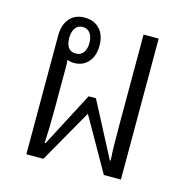

<svg xmlns="http://www.w3.org/2000/svg" viewBox="-82 -585 640 663"><g transform="rotate(15 238.0 -254.0)"><path d="M69 0V-424Q69 -463 88.5 -485.5Q108 -508 142 -508Q176 -508 196 -486.5Q216 -465 216 -427Q216 -391 197 -369Q178 -347 146 -347Q132 -347 122 -352Q123 -340 123 -323V-181Q123 -107 120 -54H123L225 -249H251L353 -54H356Q354 -81 353.5 -108.5Q353 -136 353 -181V-504H407V0H346L238 -190L130 0ZM144 -380Q161 -380 170.5 -393Q180 -406 180 -427Q180 -449 170.5 -462Q161 -475 144 -475Q127 -475 117.5 -462Q108 -449 108 -427Q108 -380 144 -380Z"/></g></svg>

Font: Noto Sans Thai Looped UI Narrow Light
Style: Regular
Weight: 300
Width: 4
Designer: Cadson Demak Team
Foundry: Cadson Demak Co., Ltd.
Version: Version 1.000